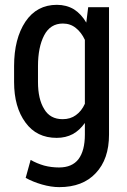

<svg xmlns="http://www.w3.org/2000/svg" viewBox="-20 -558 525 792"><path d="M38.1 -285.2Q38.1 -398.4 85 -468.8Q131.8 -538.1 214.8 -538.1Q253.9 -538.1 285.2 -519.5Q315.4 -500 335.9 -464.8Q338.9 -486.3 343.8 -528.3Q365.2 -528.3 429.7 -528.3Q429.7 -396.5 429.7 -2.9Q429.7 98.6 375 156.2Q321.3 213.9 224.6 213.9Q191.4 213.9 153.3 203.1Q116.2 192.4 85.9 175.8Q92.8 150.4 106.4 101.6Q131.8 116.2 162.1 125Q191.4 132.8 223.6 132.8Q277.3 132.8 303.7 98.6Q330.1 63.5 330.1 -2.9Q330.1 -18.6 330.1 -50.8Q308.6 -20.5 280.3 -4.9Q251 10.7 213.9 10.7Q130.9 10.7 85 -52.7Q38.1 -116.2 38.1 -219.7Q38.1 -225.6 38.1 -236.3Q38.1 -242.2 38.1 -254.9Q38.1 -267.6 38.1 -285.2ZM136.7 -219.7Q136.7 -149.4 162.1 -108.4Q186.5 -66.4 238.3 -66.4Q270.5 -66.4 293 -83Q316.4 -99.6 330.1 -129.9Q330.1 -217.8 330.1 -393.6Q315.4 -424.8 293 -442.4Q270.5 -460.9 239.3 -460.9Q187.5 -460.9 162.1 -412.1Q136.7 -363.3 136.7 -285.2Q136.7 -263.7 136.7 -219.7Z"/></svg>

Font: Noto Sans Hebrew DECATHLON 
Style: Regular
Weight: 400
Designer: Monotype Design team
Version: Version 1.03 uh